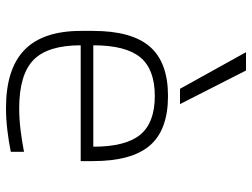

<svg xmlns="http://www.w3.org/2000/svg" viewBox="-120 -710 840 640"><g transform="rotate(90 300.0 -390.0)"><path d="M340 10Q210 10 146.5 -51.5Q83 -113 83 -240V-280Q83 -409 135.5 -469.5Q188 -530 300 -530Q413 -530 465 -469.5Q517 -409 517 -280V-239H131Q131 -129 180 -81.5Q229 -34 341 -34Q376 -34 413 -38.5Q450 -43 486 -50V-6Q452 1 414 5.5Q376 10 340 10ZM131 -281H469Q469 -389 429 -437.5Q389 -486 300 -486Q211 -486 171 -437.5Q131 -389 131 -281ZM276 -570 154 -790H215L327 -570Z"/></g></svg>

Font: M PLUS Code Latin 60 Light
Style: Regular
Weight: 300
Width: 7
Monospace: yes
Designer: Coji Morishita
Foundry: UNDERFOREST DESIGN
Version: Version 1.005; ttfautohint (v1.8.3)